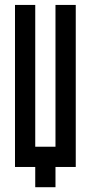

<svg xmlns="http://www.w3.org/2000/svg" viewBox="-20 -687 373 790"><path d="M41.7 -666.7H125V-83.3H208.3V-666.7H291.7V0H208.3V83.3H125V0H41.7Z"/></svg>

Font: Yulong
Style: Regular
Weight: 400
Designer: GGBotNet
Foundry: f0n7.com
Version: 1.00